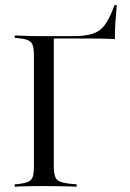

<svg xmlns="http://www.w3.org/2000/svg" viewBox="-20 -705 492 725"><path d="M108.1 -201.6V-492.7Q108.1 -519.4 104 -532.7Q100 -546 87.9 -552Q75.8 -558.1 52.4 -560.5L35.5 -562.1V-571Q46 -571 61.3 -570.2Q76.6 -569.4 96 -569Q115.3 -568.5 137.1 -568.5H146.8H255.6Q301.6 -568.5 330.2 -577.8Q358.9 -587.1 377 -612.5Q395.2 -637.9 412.1 -685.5H421Q417.7 -651.6 415.7 -620.2Q413.7 -588.7 413.7 -557.3Q389.5 -558.9 353.2 -559.3Q316.9 -559.7 263.7 -559.7H183.1V-201.6ZM137.1 -2.4Q115.3 -2.4 96 -2Q76.6 -1.6 61.3 -1.2Q46 -0.8 35.5 0V-8.9L52.4 -10.5Q75.8 -13.7 87.9 -19.4Q100 -25 104 -38.7Q108.1 -52.4 108.1 -78.2V-201.6H183.1V-78.2Q183.1 -40.3 194 -27.8Q204.8 -15.3 243.5 -11.3L269.4 -8.9V0Q257.3 -0.8 238.3 -1.2Q219.4 -1.6 196.8 -2Q174.2 -2.4 150 -2.4H146Z"/></svg>

Font: Playfair 144pt SemiCondensed Light
Style: Regular
Weight: 300
Width: 4
Designer: Claus Eggers Sørensen
Foundry: Claus Eggers Sørensen
Version: Version 2.203